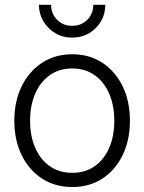

<svg xmlns="http://www.w3.org/2000/svg" viewBox="-20 -754 590 785"><path d="M275.4 10.7Q205.1 10.7 151.9 -23.9Q98.6 -58.6 68.6 -119.9Q38.6 -181.2 38.6 -260.3Q38.6 -339.8 68.6 -401.1Q98.6 -462.4 151.9 -497.3Q205.1 -532.2 275.4 -532.2Q345.2 -532.2 398.4 -497.3Q451.7 -462.4 481.4 -401.1Q511.2 -339.8 511.2 -260.3Q511.2 -181.2 481.4 -119.9Q451.7 -58.6 398.7 -23.9Q345.7 10.7 275.4 10.7ZM275.4 -47.4Q328.6 -47.4 367.2 -74.5Q405.8 -101.6 426.5 -149.7Q447.3 -197.8 447.3 -260.3Q447.3 -322.8 426.5 -370.8Q405.8 -418.9 367.2 -446.5Q328.6 -474.1 275.4 -474.1Q222.2 -474.1 183.6 -446.8Q145 -419.4 124 -371.1Q103 -322.8 103 -260.3Q103 -197.8 124 -149.7Q145 -101.6 183.6 -74.5Q222.2 -47.4 275.4 -47.4ZM274.9 -600.1Q236.8 -600.1 206.3 -618.2Q175.8 -636.2 157.5 -666.7Q139.2 -697.3 139.2 -734.4H189Q189 -697.3 213.6 -672.9Q238.3 -648.4 274.9 -648.4Q312 -648.4 336.7 -672.9Q361.3 -697.3 361.3 -734.4H410.6Q410.6 -697.3 392.8 -666.7Q375 -636.2 344.2 -618.2Q313.5 -600.1 274.9 -600.1Z"/></svg>

Font: Inter 28pt Light
Style: Regular
Weight: 300
Designer: Rasmus Andersson
Foundry: rsms
Version: Version 4.001;git-66647c0bb